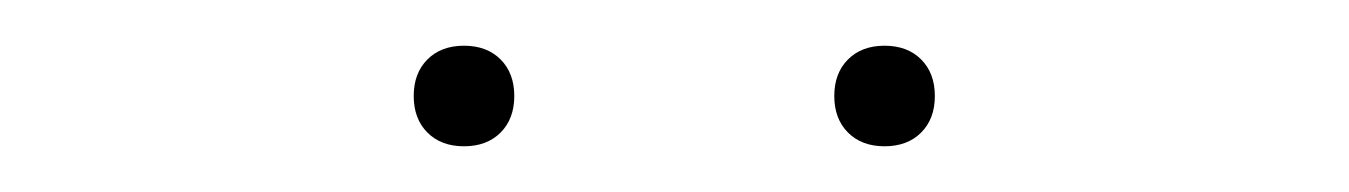

<svg xmlns="http://www.w3.org/2000/svg" viewBox="-20 -662 590 84"><path d="M183 -642Q193 -642 199 -636Q205 -630 205 -620Q205 -610 199 -604Q193 -598 183 -598Q173 -598 167 -604Q161 -610 161 -620Q161 -630 167 -636Q173 -642 183 -642ZM367 -642Q377 -642 383 -636Q389 -630 389 -620Q389 -610 383 -604Q377 -598 367 -598Q357 -598 351 -604Q345 -610 345 -620Q345 -630 351 -636Q357 -642 367 -642Z"/></svg>

Font: Work Sans Thin
Style: Regular
Weight: 250
Designer: Wei Huang
Foundry: Wei Huang
Version: Version 2.012